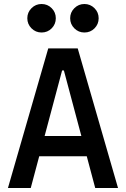

<svg xmlns="http://www.w3.org/2000/svg" viewBox="-20 -934 626 954"><path d="M19.5 0 219.7 -693.4H366.2L566.4 0H453.1L297.4 -584H288.6L132.8 0ZM114.7 -157.7V-258.3H466.3V-157.7ZM399.4 -772.5Q370.1 -772.5 349.4 -793.2Q328.6 -814 328.6 -843.3Q328.6 -872.6 349.4 -893.3Q370.1 -914.1 399.4 -914.1Q428.7 -914.1 449.5 -893.3Q470.2 -872.6 470.2 -843.3Q470.2 -814 449.7 -793.2Q429.2 -772.5 399.4 -772.5ZM186.5 -772.5Q157.2 -772.5 136.5 -793.2Q115.7 -814 115.7 -843.3Q115.7 -872.6 136.5 -893.3Q157.2 -914.1 186.5 -914.1Q216.3 -914.1 236.8 -893.3Q257.3 -872.6 257.3 -843.3Q257.3 -814 236.8 -793.2Q216.3 -772.5 186.5 -772.5Z"/></svg>

Font: Cascadia Code Medium
Style: Regular
Weight: 500
Monospace: yes
Designer: Aaron Bell
Foundry: Saja Typeworks
Version: Version 2407.024